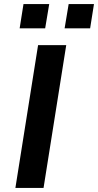

<svg xmlns="http://www.w3.org/2000/svg" viewBox="-20 -928 484 948"><path d="M56 0 168 -705H307L195 0ZM299 -788 319 -908H444L425 -788ZM77 -788 96 -908H223L203 -788Z"/></svg>

Font: Nunito Sans 10pt SemiExpanded
Style: Bold Italic
Weight: 700
Width: 6
Italic angle: -9°
Designer: Vernon Adams
Foundry: Vernon Adams
Version: Version 3.101;gftools[0.9.27]